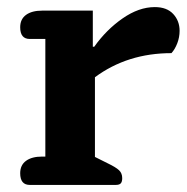

<svg xmlns="http://www.w3.org/2000/svg" viewBox="-20 -522 529 542"><path d="M37 -33Q37 -56 53.5 -68Q70 -80 99 -80H108V-412H64Q37 -412 37 -445Q37 -468 53.5 -480Q70 -492 99 -492H242V-390H246Q280 -438 326 -470Q372 -502 417 -502Q451 -502 469 -482.5Q487 -463 487 -435Q487 -417 480.5 -400Q474 -383 464 -372Q340 -372 248 -304V-79L284 -61Q307 -50 316 -41.5Q325 -33 325 -19Q325 -9 321 -4.5Q317 0 307 0H64Q37 0 37 -33Z"/></svg>

Font: Maitree
Style: Bold
Weight: 700
Designer: CadsonDemak Team
Foundry: CadsonDemak
Version: Version 1.002